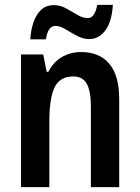

<svg xmlns="http://www.w3.org/2000/svg" viewBox="-20 -766 572 786"><path d="M312 -553Q387 -553 427.5 -505Q468 -457 468 -360V0H352V-332Q352 -392 335.5 -422.5Q319 -453 280 -453Q225 -453 203.5 -408.5Q182 -364 182 -268V0H66V-543H157L171 -472H178Q198 -512 233.5 -532.5Q269 -553 312 -553ZM104 -605Q106 -641 116.5 -673Q127 -705 147.5 -725Q168 -745 201 -745Q227 -745 251 -731.5Q275 -718 297 -705Q319 -692 340 -692Q368 -692 378 -746H442Q438 -678 411.5 -642Q385 -606 345 -606Q320 -606 295 -619.5Q270 -633 247.5 -646.5Q225 -660 207 -660Q176 -660 168 -605Z"/></svg>

Font: Noto Sans Condensed SemiBold
Style: Regular
Weight: 600
Width: 3
Designer: Monotype Design Team
Foundry: Monotype Imaging Inc.
Version: Version 2.013; ttfautohint (v1.8.4.7-5d5b)